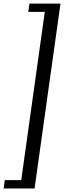

<svg xmlns="http://www.w3.org/2000/svg" viewBox="-40 -839 399 1082"><path d="M154.8 223.1H-19.5L-13.2 176.3H79.6L212.4 -772H119.6L126 -818.8H300.8Z"/></svg>

Font: Noticia Text
Style: Italic
Weight: 400
Italic angle: -8°
Designer: JM Sole
Foundry: JM Sole
Version: Version 1.003